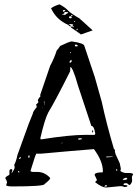

<svg xmlns="http://www.w3.org/2000/svg" viewBox="-20 -836 620 865"><path d="M302.7 -649.4Q360.4 -641.6 360.4 -627.9L407.2 -488.3L438.5 -377Q460 -277.3 494.1 -162.1Q496.1 -163.1 498 -163.1V-153.3H497.1Q498 -150.4 499.5 -146.5Q501 -142.6 501 -140.6L519.5 -100.6L524.4 -76.2L522.5 -65.4Q533.2 -57.6 546.9 -56.6H566.4H567.4Q578.1 -54.7 580.1 -51.8L574.2 -40L575.2 -23.4Q575.2 -12.7 565.4 -2.9H561.5Q553.7 -10.7 548.8 -10.7H546.9Q537.1 -10.7 536.1 -4.9Q536.1 -2 553.7 -1V2Q553.7 5.9 542 6.8L529.3 2.9H519.5L459 8.8Q438.5 8.8 408.2 -15.6L416 -23.4V-27.3L406.2 -47.9Q406.2 -59.6 442.4 -59.6L443.4 -61.5V-65.4Q443.4 -109.4 403.3 -164.1H402.3Q300.8 -156.2 165 -143.6H143.6Q139.6 -139.6 117.2 -65.4Q121.1 -61.5 127.9 -61.5H147.5Q181.6 -61.5 206.1 -34.2V-33.2Q206.1 -26.4 180.7 -6.8Q180.7 3.9 32.2 3.9Q7.8 2.9 7.8 -2L11.7 -14.6V-15.6Q11.7 -19.5 3.9 -33.2Q3.9 -39.1 21.5 -47.9L22.5 -50.8V-65.4Q22.5 -74.2 32.2 -74.2L36.1 -70.3L32.2 -58.6L33.2 -57.6H34.2Q45.9 -74.2 45.9 -81.1V-85Q45.9 -90.8 43 -90.8Q52.7 -108.4 58.6 -137.7L109.4 -278.3L127.9 -324.2Q127.9 -333 145.5 -353.5V-355.5L142.6 -365.2Q153.3 -373 153.3 -377.9L150.4 -380.9Q150.4 -390.6 162.1 -401.4L161.1 -408.2L206.1 -540Q222.7 -569.3 236.3 -610.4Q239.3 -610.4 251 -628.9Q291 -648.4 302.7 -649.4ZM162.1 -214.8V-210L165 -208Q293 -228.5 366.2 -228.5H406.2L409.2 -232.4V-233.4Q404.3 -268.6 391.6 -268.6L330.1 -454.1Q319.3 -494.1 308.6 -518.6Q303.7 -530.3 296.9 -535.2Q296.9 -525.4 295.9 -514.6Q227.5 -377.9 197.3 -329.1Q181.6 -298.8 162.1 -214.8ZM533.2 -27.3V-25.4H534.2Q553.7 -25.4 553.7 -31.2L548.8 -35.2Q541 -35.2 533.2 -27.3ZM293 -553.7H293.9Q302.7 -553.7 302.7 -561.5V-565.4H299.8Q293 -561.5 293 -553.7ZM322.3 -634.8H317.4V-629.9L320.3 -627H328.1L330.1 -628.9V-629.9Q328.1 -634.8 322.3 -634.8ZM334 -212.9 332 -209 334 -207H338.9Q347.7 -207 348.6 -210.9V-212.9ZM487.3 -130.9H459V-127L487.3 -128.9ZM110.4 -135.7H108.4L107.4 -129.9L108.4 -125H110.4L113.3 -127.9V-134.8ZM451.2 2.9V4.9H455.1Q460.9 4.9 461.9 1L460 -2Q453.1 -2 451.2 2.9ZM72.3 -128.9 65.4 -123V-120.1Q73.2 -120.1 74.2 -127ZM394.5 -245.1 398.4 -250 399.4 -249V-241.2L396.5 -238.3ZM181.6 -363.3 178.7 -382.8 177.7 -377V-374H178.7Q181.6 -357.4 181.6 -361.3ZM504.9 -75.2H503.9V-68.4L506.8 -65.4H507.8V-72.3ZM65.4 -65.4 61.5 -64.5V-61.5L64.5 -58.6H65.4L67.4 -61.5ZM296.9 -601.6H295.9V-599.6L297.9 -596.7H299.8V-599.6ZM260.7 -193.4H257.8V-190.4H260.7ZM171.9 -352.5H170.9V-349.6H171.9ZM298.8 -727.5H290V-726.6Q294.9 -724.6 302.7 -718.8L295.9 -720.7L298.8 -713.9L289.1 -721.7L288.1 -723.6Q233.4 -747.1 210 -798.8Q224.6 -809.6 248 -816.4Q274.4 -802.7 288.1 -787.1Q300.8 -774.4 339.8 -752Q340.8 -752 345.7 -744.1Q345.7 -746.1 344.7 -747.1L397.5 -699.2L344.7 -680.7L334 -688.5L298.8 -712.9L309.6 -723.6V-725.6ZM272.5 -778.3 256.8 -767.6Q271.5 -772.5 271.5 -767.6Q276.4 -772.5 286.1 -777.3L287.1 -778.3V-780.3L283.2 -781.2L272.5 -782.2H267.6V-783.2L274.4 -789.1L273.4 -791H271.5Q253.9 -791 272.5 -778.3ZM292 -755.9V-754.9L294.9 -753.9Q299.8 -752.9 301.8 -754.4Q303.7 -755.9 302.7 -759.8L298.8 -762.7H295.9Q289.1 -761.7 292 -755.9ZM306.6 -720.7 305.7 -718.8 306.6 -714.8 309.6 -712.9 312.5 -715.8 311.5 -716.8ZM329.1 -706.1H326.2L324.2 -699.2H325.2L331.1 -704.1ZM302.7 -768.6 299.8 -765.6 300.8 -763.7 304.7 -762.7Q306.6 -764.6 306.6 -767.6ZM315.4 -741.2 313.5 -738.3V-737.3H316.4L318.4 -738.3V-741.2Z"/></svg>

Font: Love Ya Like A Sister
Style: Regular
Weight: 400
Designer: Kimberly Geswein
Foundry: Kimberly Geswein
Version: Version 1.002 2007